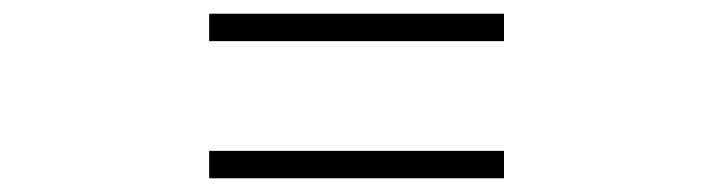

<svg xmlns="http://www.w3.org/2000/svg" viewBox="-20 -520 1040 280"><path d="M715 -460V-500H285V-460ZM715 -260V-300H285V-260Z"/></svg>

Font: Noto Serif JP Medium
Style: Regular
Weight: 500
Designer: Ryoko NISHIZUKA 西塚涼子 (kana & ideographs); Frank Grießhammer (Latin, Greek & Cyrillic); Wenlong ZHANG 张文龙 (bopomofo); San
Foundry: Adobe
Version: Version 2.001;hotconv 1.1.0;makeotfexe 2.6.0